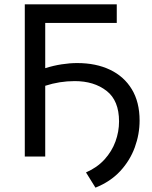

<svg xmlns="http://www.w3.org/2000/svg" viewBox="-20 -720 698 883"><path d="M94 0V-700H517V-614.5H188V-406.5Q226.5 -418.5 263.5 -424.2Q300.5 -430 335 -430Q421.5 -430 486 -399.2Q550.5 -368.5 586.2 -309.5Q622 -250.5 622 -165.5Q622 -103 600 -42.5Q578 18 533 66.8Q488 115.5 419 143L375.5 73Q427 50.5 460.8 13.2Q494.5 -24 511 -69.2Q527.5 -114.5 527.5 -161.5Q527.5 -257.5 470 -302.2Q412.5 -347 323.5 -347Q254 -347 188 -325.5V0Z"/></svg>

Font: Geologica Light
Style: Regular
Weight: 300
Designer: Sindre Bremnes, Frode Helland
Foundry: Monokrom Skriftforlag AS
Version: Version 1.010; ttfautohint (v1.8.4.7-5d5b);gftools[0.9.28]